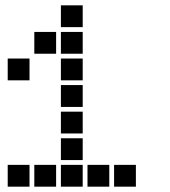

<svg xmlns="http://www.w3.org/2000/svg" viewBox="-20 -711 640 722"><path d="M210 -691Q209 -691 209 -691Q209 -691 209 -690V-610Q209 -609 209 -609Q209 -609 210 -609H290Q291 -609 291 -609Q291 -609 291 -610V-690Q291 -691 291 -691Q291 -691 290 -691ZM110 -591Q109 -591 109 -591Q109 -591 109 -590V-510Q109 -509 109 -509Q109 -509 110 -509H190Q191 -509 191 -509Q191 -509 191 -510V-590Q191 -591 191 -591Q191 -591 190 -591ZM210 -591Q209 -591 209 -591Q209 -591 209 -590V-510Q209 -509 209 -509Q209 -509 210 -509H290Q291 -509 291 -509Q291 -509 291 -510V-590Q291 -591 291 -591Q291 -591 290 -591ZM10 -491Q9 -491 9 -491Q9 -491 9 -490V-410Q9 -409 9 -409Q9 -409 10 -409H90Q91 -409 91 -409Q91 -409 91 -410V-490Q91 -491 91 -491Q91 -491 90 -491ZM210 -491Q209 -491 209 -491Q209 -491 209 -490V-410Q209 -409 209 -409Q209 -409 210 -409H290Q291 -409 291 -409Q291 -409 291 -410V-490Q291 -491 291 -491Q291 -491 290 -491ZM210 -391Q209 -391 209 -391Q209 -391 209 -390V-310Q209 -309 209 -309Q209 -309 210 -309H290Q291 -309 291 -309Q291 -309 291 -310V-390Q291 -391 291 -391Q291 -391 290 -391ZM210 -291Q209 -291 209 -291Q209 -291 209 -290V-210Q209 -209 209 -209Q209 -209 210 -209H290Q291 -209 291 -209Q291 -209 291 -210V-290Q291 -291 291 -291Q291 -291 290 -291ZM210 -191Q209 -191 209 -191Q209 -191 209 -190V-110Q209 -109 209 -109Q209 -109 210 -109H290Q291 -109 291 -109Q291 -109 291 -110V-190Q291 -191 291 -191Q291 -191 290 -191ZM10 -91Q9 -91 9 -91Q9 -91 9 -90V-10Q9 -9 9 -9Q9 -9 10 -9H90Q91 -9 91 -9Q91 -9 91 -10V-90Q91 -91 91 -91Q91 -91 90 -91ZM110 -91Q109 -91 109 -91Q109 -91 109 -90V-10Q109 -9 109 -9Q109 -9 110 -9H190Q191 -9 191 -9Q191 -9 191 -10V-90Q191 -91 191 -91Q191 -91 190 -91ZM210 -91Q209 -91 209 -91Q209 -91 209 -90V-10Q209 -9 209 -9Q209 -9 210 -9H290Q291 -9 291 -9Q291 -9 291 -10V-90Q291 -91 291 -91Q291 -91 290 -91ZM310 -91Q309 -91 309 -91Q309 -91 309 -90V-10Q309 -9 309 -9Q309 -9 310 -9H390Q391 -9 391 -9Q391 -9 391 -10V-90Q391 -91 391 -91Q391 -91 390 -91ZM410 -91Q409 -91 409 -91Q409 -91 409 -90V-10Q409 -9 409 -9Q409 -9 410 -9H490Q491 -9 491 -9Q491 -9 491 -10V-90Q491 -91 491 -91Q491 -91 490 -91Z"/></svg>

Font: Doto ExtraBold
Style: Regular
Weight: 800
Monospace: yes
Version: Version 1.000